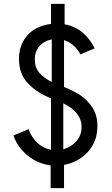

<svg xmlns="http://www.w3.org/2000/svg" viewBox="-20 -850 578 994"><path d="M242.2 6.3Q195.3 0.5 155.5 -22.5Q115.7 -45.4 88.6 -78.9Q61.5 -112.3 49.8 -148.4L127.9 -181.6Q142.1 -140.6 172.6 -111.3Q203.1 -82 244.1 -74.7V-340.8Q168.5 -371.1 123.3 -419.9Q78.1 -468.8 78.1 -544.9Q78.1 -595.7 99.1 -634.8Q120.1 -673.8 157.7 -697.3Q195.3 -720.7 244.1 -726.1V-830.1H314.5V-724.1Q370.6 -713.9 409.4 -679.9Q448.2 -646 469.7 -599.6L396.5 -568.4Q384.8 -591.8 362.5 -612.3Q340.3 -632.8 311.5 -642.1V-399.9Q356.4 -381.8 393.3 -358.6Q430.2 -335.4 457.3 -294.9Q484.4 -254.4 484.4 -196.3Q484.4 -143.6 461.4 -101.3Q438.5 -59.1 398.9 -32Q359.4 -4.9 311.5 3.9V124H242.2ZM248 -425.8V-646Q210 -639.2 185.1 -612.1Q160.2 -585 160.2 -542Q160.2 -500.5 183.6 -473.1Q207 -445.8 248 -425.8ZM402.3 -192.4Q402.3 -269.5 307.6 -314.9V-77.1Q348.6 -88.4 375.5 -119.1Q402.3 -149.9 402.3 -192.4Z"/></svg>

Font: Reddit Sans Strawberry
Style: Regular
Weight: 400
Designer: Stephen Hutchings
Foundry: Reddit
Version: Version 1.013